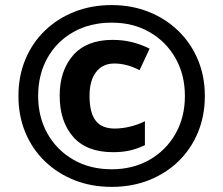

<svg xmlns="http://www.w3.org/2000/svg" viewBox="-20 -727 880 757"><path d="M420.4 9.8Q340.3 9.8 273.2 -16.8Q206.1 -43.5 156.5 -91.6Q106.9 -139.6 79.8 -205.1Q52.7 -270.5 52.7 -348.6Q52.7 -426.8 79.8 -492.2Q106.9 -557.6 156.5 -605.7Q206.1 -653.8 273.2 -680.4Q340.3 -707 420.4 -707Q499 -707 565.9 -680.4Q632.8 -653.8 682.6 -605.7Q732.4 -557.6 760 -492.2Q787.6 -426.8 787.6 -348.6Q787.6 -270.5 760.5 -205.1Q733.4 -139.6 684.1 -91.6Q634.8 -43.5 567.6 -16.8Q500.5 9.8 420.4 9.8ZM420.4 -59.6Q503.4 -59.6 568.6 -96.4Q633.8 -133.3 671.4 -198.7Q709 -264.2 709 -348.6Q709 -432.1 672.1 -497.3Q635.3 -562.5 570.3 -600.1Q505.4 -637.7 420.4 -637.7Q335 -637.7 269.5 -600.8Q204.1 -564 167.2 -498.8Q130.4 -433.6 130.4 -348.6Q130.4 -265.6 167.2 -200.2Q204.1 -134.8 269.5 -97.2Q335 -59.6 420.4 -59.6ZM425.8 -127Q321.3 -127 268.3 -187.7Q215.3 -248.5 215.3 -350.1Q215.3 -448.2 268.3 -509Q321.3 -569.8 424.3 -569.8Q464.4 -569.8 500.5 -560.8Q536.6 -551.8 569.8 -535.2L530.3 -450.2Q480 -476.6 430.7 -476.6Q384.8 -476.6 358.9 -443.1Q333 -409.7 333 -348.6Q333 -283.7 356.7 -252Q380.4 -220.2 432.1 -220.2Q460.9 -220.2 491.9 -227.5Q522.9 -234.9 551.3 -249V-154.8Q522.9 -141.1 493.4 -134Q463.9 -127 425.8 -127Z"/></svg>

Font: Lunasima
Style: Bold
Weight: 700
Designer: The DocRepair Project, Monotype Design Team
Foundry: Google
Version: Version 2.009